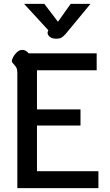

<svg xmlns="http://www.w3.org/2000/svg" viewBox="-20 -977 573 997"><path d="M70 -598Q70 -616 65 -625.5Q60 -635 51 -644Q44 -652 42 -656Q40 -660 43 -668Q49 -686 64 -702Q79 -718 96 -718Q114 -718 129 -700H482V-612H172V-409H398V-325H172V-88H491V0H70ZM227 -807Q227 -809 229 -815L231 -820L105 -957H210L281 -864L347 -957H450L322 -802Q309 -787 299 -781.5Q289 -776 273 -776Q251 -776 239 -785.5Q227 -795 227 -807Z"/></svg>

Font: Niramit Medium
Style: Regular
Weight: 500
Designer: Katatrad Aksorn Co.,Ltd.
Foundry: Cadson Demak Co.,Ltd.
Version: Version 1.000; ttfautohint (v1.6)